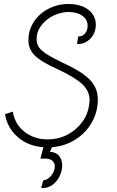

<svg xmlns="http://www.w3.org/2000/svg" viewBox="-20 -721 584 960"><path d="M240 15 230 38Q261 40 276 59Q291 78 291 108Q291 133 278 160Q265 187 241.5 204Q218 221 186 219L196 181Q220 178 237 156Q254 134 254 111Q254 93 241.5 82.5Q229 72 206 72H182L197 15Q122 10 69.5 -35Q17 -80 5 -150L44 -163Q54 -100 102.5 -62Q151 -24 219 -24Q271 -24 316 -47Q361 -70 390.5 -110Q420 -150 426 -199Q428 -213 428 -220Q428 -265 392 -299.5Q356 -334 266 -376Q187 -411 154.5 -443Q122 -475 122 -520Q122 -570 149 -611.5Q176 -653 222 -677Q268 -701 322 -701Q384 -701 421.5 -672.5Q459 -644 459 -597Q459 -568 445.5 -545.5Q432 -523 410 -511Q388 -499 365 -501L371 -539Q390 -537 404 -552.5Q418 -568 418 -592Q418 -623 392 -642Q366 -661 323 -661Q286 -661 250.5 -644.5Q215 -628 191.5 -600Q168 -572 164 -541Q163 -535 163 -524Q163 -492 189 -468.5Q215 -445 288 -410Q387 -365 428 -323.5Q469 -282 469 -225Q469 -161 439 -108.5Q409 -56 356.5 -23Q304 10 240 15Z"/></svg>

Font: Bellota Light
Style: Italic
Weight: 300
Italic angle: -7.5°
Designer: Kemie Guaida
Foundry: Kemie Guaida
Version: Version 4.001